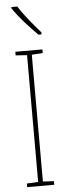

<svg xmlns="http://www.w3.org/2000/svg" viewBox="-63 -979 344 1009"><g transform="rotate(-5 109.5 -475.0)"><path d="M69 -950H38V-943C71 -892 129 -831 167 -793H183V-804C144 -850 104 -895 69 -950ZM181 0V-19L123 -22V-691L181 -695V-714H38V-695L98 -691V-22L38 -19V0Z"/></g></svg>

Font: Noto Sans Armenian ExtraCondensed Thin
Style: Regular
Weight: 100
Width: 2
Designer: Monotype Design Team
Foundry: Monotype Imaging Inc.
Version: Version 2.008